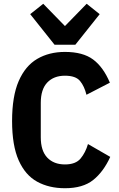

<svg xmlns="http://www.w3.org/2000/svg" viewBox="-20 -985 629 1017"><path d="M324 12Q240 12 177 -22.5Q114 -57 79 -135.5Q44 -214 44 -344Q44 -475 79 -555.5Q114 -636 177 -673Q240 -710 324 -710Q419 -710 473 -670Q527 -630 562 -547L438 -483Q427 -528 404 -556Q381 -584 324 -584Q265 -584 230.5 -548Q196 -512 196 -440V-258Q196 -186 230.5 -150Q265 -114 324 -114Q381 -114 407 -145.5Q433 -177 446 -222L564 -154Q528 -75 473.5 -31.5Q419 12 324 12ZM379 -748H269L140 -910L209 -965L324 -847L439 -965L508 -910Z"/></svg>

Font: IBM Plex Sans Condensed
Style: Bold
Weight: 700
Width: 3
Designer: Mike Abbink, Paul van der Laan, Pieter van Rosmalen
Foundry: Bold Monday
Version: Version 3.201